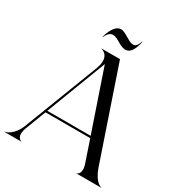

<svg xmlns="http://www.w3.org/2000/svg" viewBox="-273 -1096 1157 1240"><g transform="rotate(30 306.0 -475.5)"><path d="M-56.5 0H70V-1.5C67.5 -1.5 24.5 -13.5 53.5 -90L111.5 -242H445L498.5 -84.5C523.5 -11.5 483.5 -1 481.5 -1V0H668V-1.5C661.5 -1.5 617 -14.5 586.5 -104L356.5 -780H219.5V-778C223.5 -778 296 -761 254.5 -653.5L42 -101.5C8.5 -15 -48.5 -1.5 -56.5 -1.5ZM186 -849H189C205.5 -883.5 223 -893.5 240 -893.5C278 -893.5 312 -850 355 -850C384.5 -850 410 -873 426.5 -950H423.5C409 -907 396 -903.5 379.5 -903.5C349 -903.5 301.5 -951 267 -951C237 -951 208.5 -923.5 186 -849ZM117 -256.5 287.5 -703.5 440 -256.5Z"/></g></svg>

Font: Beautique Display
Style: Regular
Weight: 400
Designer: Nhat-Quang Ngo
Version: Version 1.100;Glyphs 3.2.3 (3260)